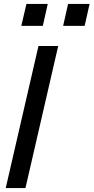

<svg xmlns="http://www.w3.org/2000/svg" viewBox="-20 -953 474 973"><path d="M9 0 175 -720H275L109 0ZM300 -822 325 -933H434L409 -822ZM88 -822 114 -933H222L197 -822Z"/></svg>

Font: Instrument Sans SemiCondensed Medium
Style: Italic
Weight: 500
Width: 4
Italic angle: -13°
Designer: Rodrigo Fuenzalida
Foundry: fragTYPE
Version: Version 1.000;gftools[0.9.28]